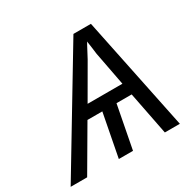

<svg xmlns="http://www.w3.org/2000/svg" viewBox="-199 -848 1019 1008"><g transform="rotate(-30 310.0 -344.0)"><path d="M244 0 294 -260H204L52 0H-48L366 -688H472L614 0H523L472 -260H380L330 0ZM414 -577 408 -618Q408 -617 406 -613.5Q404 -610 399.5 -602Q395 -594 391 -586L364 -535L247 -333H458L426 -501Q418 -536 414 -577Z"/></g></svg>

Font: Libra Sans
Style: Italic
Weight: 400
Italic angle: -12°
Foundry: Context Ltd
Version: Version 1.002